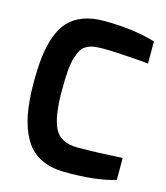

<svg xmlns="http://www.w3.org/2000/svg" viewBox="-111 -826 794 917"><g transform="rotate(15 285.5 -367.0)"><path d="M41 -368Q41 -442 47.5 -497Q54 -552 71 -599.5Q88 -647 116 -677Q144 -707 187.5 -723.5Q231 -740 290 -740Q433 -740 545 -707V-597Q545 -597 540.5 -597.5Q536 -598 528 -599Q520 -600 509 -601Q498 -602 484 -603Q470 -604 455 -605Q440 -606 423.5 -607Q407 -608 390.5 -609Q374 -610 356 -610.5Q338 -611 323 -611Q295 -611 276.5 -608.5Q258 -606 240.5 -597Q223 -588 213 -571.5Q203 -555 195 -528Q187 -501 184 -461.5Q181 -422 181 -366Q181 -236 210.5 -179.5Q240 -123 323 -123Q370 -123 425.5 -125Q481 -127 513 -129L545 -131V-22Q447 8 290 6Q222 5 173 -20.5Q124 -46 95.5 -95.5Q67 -145 54 -211.5Q41 -278 41 -368Z"/></g></svg>

Font: Mina
Style: Bold
Weight: 700
Version: Version 1.000